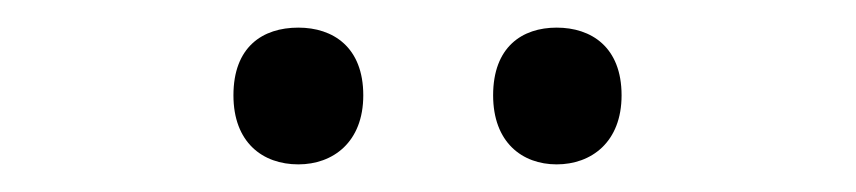

<svg xmlns="http://www.w3.org/2000/svg" viewBox="-20 -750 620 139"><path d="M149 -681C149 -647 170 -631 196 -631C221 -631 243 -647 243 -681C243 -716 221 -730 196 -730C170 -730 149 -716 149 -681ZM337 -681C337 -647 358 -631 383 -631C408 -631 430 -647 430 -681C430 -716 408 -730 383 -730C358 -730 337 -716 337 -681Z"/></svg>

Font: Noto Sans Psalter Pahlavi
Style: Regular
Weight: 400
Designer: Monotype Design Team
Foundry: Monotype Imaging Inc.
Version: Version 2.002